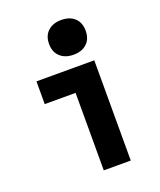

<svg xmlns="http://www.w3.org/2000/svg" viewBox="-141 -848 781 936"><g transform="rotate(-20 250.0 -380.0)"><path d="M234 0V-402H74V-520H374V0ZM289.5 -580Q246 -580 220 -604Q194 -628 194 -670Q194 -712.4 220.1 -736.2Q246.2 -760 289 -760Q333 -760 358.5 -736.2Q384 -712.4 384 -670Q384 -628 358.5 -604Q333 -580 289.5 -580Z"/></g></svg>

Font: M PLUS 1 Code
Style: Regular
Weight: 400
Designer: Coji Morishita
Foundry: UNDERFOREST DESIGN
Version: Version 1.005